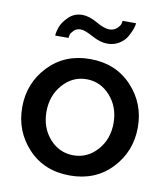

<svg xmlns="http://www.w3.org/2000/svg" viewBox="-83 -800 768 880"><g transform="rotate(10 301.0 -360.0)"><path d="M235 -658Q215 -658 203 -646Q191 -634 188.5 -625Q186 -616 186 -610H124Q124 -625 132.5 -649.5Q141 -674 167 -699.5Q193 -725 231 -725Q262 -725 300.5 -703Q339 -681 362 -681Q384 -681 397.5 -693.5Q411 -706 413.5 -715Q416 -724 416 -730H479Q479 -721 473.5 -704.5Q468 -688 456 -666.5Q444 -645 420 -630Q396 -615 365 -615Q332 -615 293 -636.5Q254 -658 235 -658ZM301 -532Q420 -532 495 -452.5Q570 -373 570 -261Q570 -149 495 -69.5Q420 10 301 10Q181 10 106.5 -69.5Q32 -149 32 -261Q32 -373 107.5 -452.5Q183 -532 301 -532ZM301 -84Q366 -84 411.5 -135Q457 -186 457 -261Q457 -336 411.5 -387Q366 -438 301 -438Q236 -438 190.5 -386.5Q145 -335 145 -260Q145 -185 190 -134.5Q235 -84 301 -84Z"/></g></svg>

Font: Raleway-v4020 SemiBold
Style: Regular
Weight: 600
Designer: Matt McInerney, Pablo Impallari, Rodrigo Fuenzalida
Foundry: Matt McInerney, Pablo Impallari, Rodrigo Fuenzalida
Version: Version 4.020;PS 004.020;hotconv 1.0.88;makeotf.lib2.5.64775